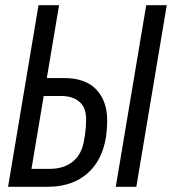

<svg xmlns="http://www.w3.org/2000/svg" viewBox="-20 -718 661 738"><path d="M171 -69Q225 -69 259.5 -96.5Q294 -124 303 -178L307 -202Q309 -216 310 -230.5Q311 -245 311 -260Q311 -305 285 -327Q259 -349 216 -349H148L101 -69ZM128 -698H207L160 -418H226Q309 -418 350.5 -373.5Q392 -329 392 -255Q392 -192 376 -144.5Q360 -97 330 -65Q300 -33 258 -16.5Q216 0 164 0H11ZM542 -698H621L504 0H425Z"/></svg>

Font: IBM Plex Mono
Style: Italic
Weight: 400
Italic angle: -9°
Monospace: yes
Designer: Mike Abbink, Paul van der Laan, Pieter van Rosmalen
Foundry: Bold Monday
Version: Version 2.3